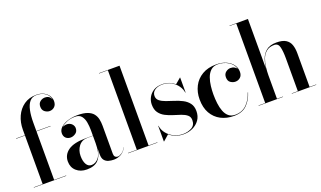

<svg xmlns="http://www.w3.org/2000/svg" viewBox="-77 -1220 2827 1689"><g transform="rotate(-20 1337.0 -375.0)"><path d="M13 -3H96V-457H13V-460H96V-512Q96 -579.5 121.4 -635.9Q146.9 -692.2 194.9 -726.1Q243 -760 311 -760Q352.5 -760 381.3 -744.4Q410.1 -728.8 425.1 -704.6Q440 -680.5 440 -655Q440 -621.2 420.8 -603.1Q401.6 -585 374.6 -585Q351.4 -585 330.2 -600.9Q309 -616.9 309 -648.6Q309 -680.1 329.2 -695.9Q349.5 -711.8 375 -711.8Q416.9 -711.8 433.6 -672.4Q430.1 -691.4 416.4 -710.9Q402.6 -730.5 376.8 -743.8Q350.9 -757 311 -757Q271 -757 247.5 -729.2Q224 -701.4 213.8 -652.4Q203.6 -603.5 203.6 -540V-460H336V-457H203.6V-3H316V0H13Z M591 -252H657V-305Q657 -340.5 650.7 -376.8Q644.4 -413.1 625 -437.6Q605.6 -462 566.6 -462Q521.1 -462 486.2 -447.1Q451.2 -432.2 435.8 -415.8Q466.6 -428.1 489.6 -422.6Q512.5 -417 525.2 -401Q538 -385 538 -366Q538 -334.5 515.1 -318.8Q492.2 -303 469 -303Q442 -303 424.5 -319.2Q407 -335.5 407 -364Q407 -395.4 432.7 -418.8Q458.4 -442.1 499.9 -455.1Q541.5 -468 589 -468Q647.5 -468 682.9 -454.7Q718.4 -441.4 736.5 -418.4Q754.6 -395.4 760.8 -366.1Q767 -336.9 767 -305V-42.8Q767 -4 803 -4Q816 -4 838.2 -17.8Q860.5 -31.5 875 -63H877Q859.8 -25.5 827.8 -7.8Q795.8 10 759 10Q732.5 10 709.2 3.1Q685.9 -3.8 671.4 -22.1Q657 -40.5 657 -75V-128.5Q648.5 -60.8 613.1 -25.4Q577.6 10 507 10Q447.8 10 409.9 -23.8Q372 -57.5 372 -113Q372 -176 425.2 -214Q478.5 -252 591 -252ZM558.8 -12.8Q598 -12.8 627.5 -50.2Q657 -87.8 657 -181V-250H605Q552.5 -250 523.2 -211.4Q494 -172.8 494 -120.2Q494 -71.5 511 -42.1Q528 -12.8 558.8 -12.8Z M895 -3H977.6V-747H895V-750H1087.6V-3H1170V0H895Z M1228.8 10H1226.2V-136H1228.8Q1234.6 -95.4 1260.5 -63.2Q1286.4 -31.1 1325.1 -12.6Q1363.9 6 1408.2 6Q1454.5 6 1490.2 -14.2Q1526 -34.4 1526 -81.6Q1526 -111.9 1505.1 -129.3Q1484.2 -146.8 1451.3 -158Q1418.4 -169.2 1381.5 -180.4Q1344.6 -191.6 1311.7 -208.6Q1278.8 -225.6 1257.9 -254.6Q1237 -283.5 1237 -331Q1237 -366 1253.7 -397.6Q1270.4 -429.1 1302.9 -449.1Q1335.5 -469 1383 -469Q1418.8 -469 1448.2 -457.2Q1477.6 -445.4 1499.5 -426.4L1551.2 -470H1553.2V-330H1550.2Q1546.2 -362 1524.6 -393.3Q1502.9 -424.6 1466.8 -445.3Q1430.8 -466 1383.6 -466Q1340.9 -466 1313.2 -446.8Q1285.6 -427.5 1285.6 -394Q1285.6 -365.2 1307.4 -347.8Q1329.1 -330.4 1363.4 -318.3Q1397.8 -306.2 1436.3 -294.1Q1474.9 -282 1509.2 -264.3Q1543.5 -246.6 1565.2 -218.1Q1587 -189.5 1587 -144Q1587 -96.5 1563.1 -61.9Q1539.1 -27.4 1499.3 -8.7Q1459.5 10 1412 10Q1373.8 10 1340.4 -2.4Q1307 -14.8 1281.9 -36.6Z M2055.6 -367.2Q2045.1 -411.8 2001.1 -438.9Q1957 -466 1902.8 -466Q1861.9 -466 1836.9 -442.8Q1812 -419.6 1799 -383.2Q1786 -346.9 1781.5 -306.1Q1777 -265.2 1777 -230Q1777 -187.2 1782.1 -145.7Q1787.1 -104.1 1800.1 -70.4Q1813 -36.6 1836.6 -16.4Q1860.2 3.8 1897.4 3.8Q1963.1 3.8 2005.1 -37.8Q2047 -79.2 2067 -143H2070Q2050.5 -77.8 2006.6 -33.9Q1962.8 10 1884 10Q1815.5 10 1762.2 -17.9Q1708.9 -45.9 1678.4 -99.4Q1648 -153 1648 -230Q1648 -297 1675.8 -351.4Q1703.6 -405.9 1757.6 -437.9Q1811.5 -470 1890 -470Q1942 -470 1981.4 -452.5Q2020.8 -435 2042.8 -405.1Q2064.8 -375.2 2064.8 -338.2Q2064.8 -304.5 2045.4 -286.8Q2026 -269 1999 -269Q1975.8 -269 1953.9 -283.7Q1932 -298.4 1932 -333.8Q1932 -364.5 1952.9 -380.9Q1973.8 -397.2 1997 -397.2Q2018.2 -397.2 2034.6 -387.6Q2051 -378 2055.6 -367.2Z M2117 -3H2179.6V-747H2117V-750H2289.6V-284.4Q2293.8 -328.6 2308.7 -371.3Q2323.6 -414 2357.6 -442Q2391.6 -470 2453 -470Q2510.5 -470 2541.2 -450.4Q2571.9 -430.8 2583.4 -396.6Q2595 -362.5 2595 -319V-3H2656.6V0H2428V-3H2485V-312Q2485 -375 2475.2 -415.6Q2465.5 -456.2 2427.8 -456.2Q2381.4 -456.2 2353.8 -433Q2326.1 -409.8 2312.3 -373.5Q2298.5 -337.2 2294.1 -297.1Q2289.6 -256.9 2289.6 -223V-3H2345.6V0H2117Z"/></g></svg>

Font: Bodoni* 72 Medium
Style: Regular
Weight: 500
Version: Version 1.002; ttfautohint (v0.97) -l 8 -r 50 -G 200 -x 14 -